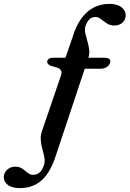

<svg xmlns="http://www.w3.org/2000/svg" viewBox="-158 -742 668 989"><path d="M281 -603.5Q277.5 -588 281.8 -569Q286 -550 292.2 -529.5Q298.5 -509 301.2 -488Q304 -467 298 -447L131.5 54Q102 146.5 56.5 186.8Q11 227 -55.5 227Q-95.5 227 -116.8 211.2Q-138 195.5 -138.5 172Q-138.5 157 -131 144.5Q-123.5 132 -110 124.2Q-96.5 116.5 -78.5 116.5Q-61.5 116.5 -49.8 123Q-38 129.5 -28.5 137.8Q-19 146 -9.5 152.2Q0 158.5 12.5 158.5Q32 158.5 46.5 146.2Q61 134 69.5 104.5Q73.5 91 71.5 76Q69.5 61 65 44.5Q60.5 28 56.5 10.5Q52.5 -7 51.8 -25.5Q51 -44 57 -63L155 -350Q161.5 -367.5 157 -377.5Q152.5 -387.5 140 -392.5L101 -404Q93 -408.5 88.8 -413.5Q84.5 -418.5 85 -424.5Q85.5 -433 93.8 -438.8Q102 -444.5 115 -444.5H192.5L173.5 -428L214.5 -546.5Q232 -606 259.8 -645Q287.5 -684 324.2 -703Q361 -722 404.5 -722Q446.5 -722 468 -704.5Q489.5 -687 489.5 -664.5Q489.5 -640.5 473 -625.5Q456.5 -610.5 430 -610.5Q413 -610.5 400.2 -617.2Q387.5 -624 376.8 -632.5Q366 -641 355.8 -647.8Q345.5 -654.5 332.5 -654.5Q314 -654.5 301.2 -641.2Q288.5 -628 281 -603.5ZM237.5 -388 259.5 -444.5H379Q394 -444.5 402.2 -440Q410.5 -435.5 410 -423.5Q409.5 -414 402.8 -406Q396 -398 385 -393Q374 -388 361 -388Z"/></svg>

Font: Fraunces Medium
Style: Italic
Weight: 500
Italic angle: -16°
Version: Version 1.000;[b76b70a41]